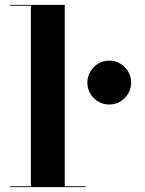

<svg xmlns="http://www.w3.org/2000/svg" viewBox="-20 -770 598 790"><path d="M339.5 -430Q339.5 -467 366 -493.8Q392.5 -520.5 429.5 -520.5Q466.5 -520.5 493 -493.8Q519.5 -467 519.5 -430Q519.5 -393 493 -366.5Q466.5 -340 429.5 -340Q392.5 -340 366 -366.5Q339.5 -393 339.5 -430ZM21.5 -3.5H107V-746.5H21.5V-750H246.5V-3.5H332V0H21.5Z"/></svg>

Font: Bodoni* 48pt
Style: Bold
Weight: 700
Version: Version 2.3